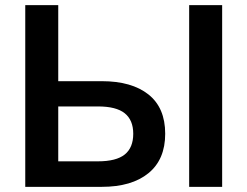

<svg xmlns="http://www.w3.org/2000/svg" viewBox="-20 -725 959 745"><path d="M78 0V-705H206V-410H375Q491 -410 556 -358.5Q621 -307 621 -206Q621 -106 556 -53Q491 0 375 0ZM206 -99H360Q431 -99 464 -125.5Q497 -152 497 -206Q497 -259 464 -285.5Q431 -312 360 -312H206ZM714 0V-705H842V0Z"/></svg>

Font: Mulish ExtraLight
Style: Regular
Weight: 200
Designer: Vernon Adams
Foundry: Vernon Adams
Version: Version 3.603